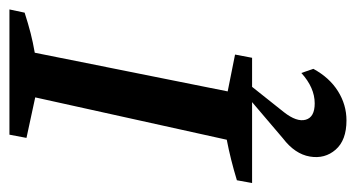

<svg xmlns="http://www.w3.org/2000/svg" viewBox="-202 -370 772 417"><g transform="rotate(-90 184.5 -161.0)"><path d="M-4 0 2 -33Q25 -40 47 -45.5Q69 -51 90 -55L182 -471L94 -490L101 -527H373L366 -494Q341 -486 321.5 -481Q302 -476 279 -472L195 -53L275 -37L268 0ZM132 205Q89 205 68.5 181.5Q48 158 53.5 125.5Q59 93 93 67L194 -19H220L150 69Q128 97 133.5 116.5Q139 136 169 136Q203 136 235 107L244 133Q225 168 195.5 186.5Q166 205 132 205Z"/></g></svg>

Font: Piazzolla SC Medium
Style: Italic
Weight: 500
Italic angle: -11.3°
Designer: Juan Pablo del Peral
Foundry: Huerta Tipografica
Version: Version 1.330